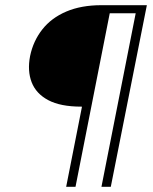

<svg xmlns="http://www.w3.org/2000/svg" viewBox="-20 -720 588 740"><path d="M546 -700 407 0H371L503 -669H403L271 0H235L296 -309H293Q213 -309 166 -334Q119 -359 102 -403Q85 -447 96 -504Q108 -562 143 -606.5Q178 -651 235.5 -675.5Q293 -700 371 -700Z"/></svg>

Font: Albert Sans ExtraLight
Style: Italic
Weight: 250
Italic angle: -11.25°
Designer: Andreas Rasmussen
Foundry: a.Foundry
Version: Version 1.025